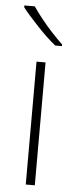

<svg xmlns="http://www.w3.org/2000/svg" viewBox="-55 -796 326 825"><g transform="rotate(5 108.5 -383.0)"><path d="M128 0H89V-530H128ZM61 -766Q75 -745 97.5 -716.5Q120 -688 145.5 -660.5Q171 -633 192 -613V-606H163Q143 -622 122.5 -641.5Q102 -661 82.5 -682Q63 -703 45.5 -722.5Q28 -742 16 -758V-766Z"/></g></svg>

Font: Noto Sans Hebrew ExtraLight
Style: Regular
Weight: 250
Designer: Monotype Design Team
Foundry: Monotype Imaging Inc.
Version: Version 2.003